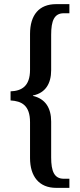

<svg xmlns="http://www.w3.org/2000/svg" viewBox="-20 -780 387 927"><path d="M251 127H315V83H288C242 83 227 47 227 -20V-193C227 -259 199 -303 139 -317V-319C199 -331 227 -376 227 -441V-612C227 -680 242 -716 288 -716H315V-760H251C169 -760 125 -708 125 -616V-443C125 -363 84 -341 31 -339V-295C84 -292 125 -272 125 -190V-17C125 72 169 127 251 127Z"/></svg>

Font: Noto Serif Ethiopic ExtraCondensed Medium
Style: Regular
Weight: 500
Width: 2
Designer: Monotype Design Team
Foundry: Monotype Imaging Inc.
Version: Version 2.102